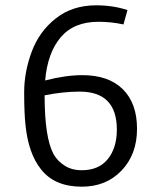

<svg xmlns="http://www.w3.org/2000/svg" viewBox="-20 -691 590 723"><path d="M351 -609Q258 -609 208.5 -550.5Q159 -492 150 -388Q227 -408 290 -408Q389 -408 442.5 -355Q496 -302 496 -206Q496 -110 438 -49Q380 12 288 12Q185 12 134 -54Q87 -113 76 -220Q71 -266 71 -343Q71 -420 99.5 -496.5Q128 -573 190.5 -622Q253 -671 342 -671Q406 -671 460 -653L445 -599Q398 -609 351 -609ZM288 -50Q352 -50 386 -92Q420 -134 420 -203Q420 -346 280 -346Q217 -346 148 -332Q148 -172 182 -110Q196 -85 223 -67.5Q250 -50 288 -50Z"/></svg>

Font: Ruluko
Style: Regular
Weight: 400
Designer: Ana Sanfelippo, Angelica Diaz, Meme Hernandez
Foundry: Ana Sanfelippo, Angelica Diaz y Meme Hernandez
Version: Version 1.001